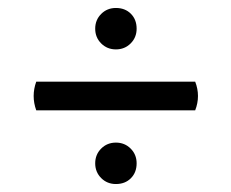

<svg xmlns="http://www.w3.org/2000/svg" viewBox="-20 -587 581 482"><path d="M271 -567Q294 -567 308.5 -552.5Q323 -538 323 -515Q323 -493 308 -478Q293 -463 271 -463Q249 -463 234 -478Q219 -493 219 -515Q219 -537 234 -552Q249 -567 271 -567ZM71 -382H470Q484 -346 470 -310H71Q58 -346 71 -382ZM271 -125Q249 -125 234 -140Q219 -155 219 -177Q219 -199 234 -214Q249 -229 271 -229Q293 -229 308 -214Q323 -199 323 -177Q323 -154 308.5 -139.5Q294 -125 271 -125Z"/></svg>

Font: Arima Koshi Bold
Style: Regular
Weight: 700
Designer: Joana Correia and Natanael Gama
Foundry: NDISCOVER
Version: Version 1.019;PS 001.019;hotconv 1.0.88;makeotf.lib2.5.64775